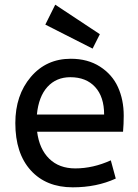

<svg xmlns="http://www.w3.org/2000/svg" viewBox="-20 -781 584 813"><path d="M501 -223.1H137.2Q146.5 -149.9 188.5 -108.9Q230.5 -67.9 298.8 -67.9Q374 -67.9 449.2 -102.1L470.2 -24.9Q389.2 12.2 288.1 12.2Q175.3 12.2 110.1 -59.8Q44.9 -131.8 44.9 -259.8Q44.9 -377.9 110.4 -455.1Q175.8 -532.2 279.8 -532.2Q351.6 -532.2 403.3 -499Q455.1 -465.8 479.5 -412.1Q503.9 -358.4 503.9 -291Q503.9 -255.9 501 -223.1ZM277.8 -454.1Q218.3 -454.1 180.9 -413.1Q143.6 -372.1 136.2 -295.9H420.9Q420.9 -371.1 382.8 -412.6Q344.7 -454.1 277.8 -454.1ZM402.8 -636.2 372.1 -575.2 171.9 -676.8 213.9 -761.2Z"/></svg>

Font: ABeeZee
Style: Regular
Weight: 400
Designer: Anja Meiners
Foundry: Anja Meiners
Version: Version 1.002